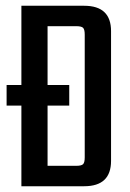

<svg xmlns="http://www.w3.org/2000/svg" viewBox="-20 -646 452 666"><path d="M273.9 -100.1V-525.9Q273.9 -543.9 268.1 -549.6Q262.2 -555.2 244.1 -555.2H145V-351.1H220.2V-279.8H145V-70.8H244.1Q262.2 -70.8 268.1 -76.4Q273.9 -82 273.9 -100.1ZM54.2 -626H272Q365.2 -626 365.2 -538.1V-87.9Q365.2 0 272 0H54.2V-279.8H2.9V-351.1H54.2Z"/></svg>

Font: Teko
Style: Regular
Weight: 400
Designer: Manushi Parikh, Jonny Pinhorn
Foundry: Indian Type Foundry
Version: Version 2.000;PS 1.0;hotconv 1.0.79;makeotf.lib2.5.61930